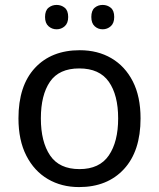

<svg xmlns="http://www.w3.org/2000/svg" viewBox="-20 -750 645 780"><path d="M551 -269Q551 -136 483.5 -63Q416 10 301 10Q230 10 174.5 -22.5Q119 -55 87 -117.5Q55 -180 55 -269Q55 -402 122 -474Q189 -546 304 -546Q377 -546 432.5 -513.5Q488 -481 519.5 -419.5Q551 -358 551 -269ZM146 -269Q146 -174 183.5 -118.5Q221 -63 303 -63Q384 -63 422 -118.5Q460 -174 460 -269Q460 -364 422 -418Q384 -472 302 -472Q220 -472 183 -418Q146 -364 146 -269ZM163 -681Q163 -707 177 -718.5Q191 -730 210 -730Q229 -730 243 -718.5Q257 -707 257 -681Q257 -656 243 -643.5Q229 -631 210 -631Q191 -631 177 -643.5Q163 -656 163 -681ZM351 -681Q351 -707 364.5 -718.5Q378 -730 397 -730Q416 -730 430 -718.5Q444 -707 444 -681Q444 -656 430 -643.5Q416 -631 397 -631Q378 -631 364.5 -643.5Q351 -656 351 -681Z"/></svg>

Font: Noto Znamenny Musical Notation
Style: Regular
Weight: 400
Version: Version 1.003; ttfautohint (v1.8.4.7-5d5b)